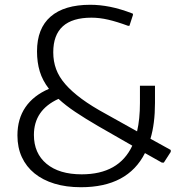

<svg xmlns="http://www.w3.org/2000/svg" viewBox="-20 -773 756 804"><path d="M319 11Q257 11 208 -4Q159 -19 124.5 -47Q90 -75 71.5 -115Q53 -155 53 -206Q53 -275 86.5 -324Q120 -373 185 -401Q158 -436 146.5 -474Q135 -512 135 -558Q135 -654 192 -703.5Q249 -753 358 -753Q398 -753 441 -744.5Q484 -736 536 -716L537 -711L522 -665H516Q470 -682 433.5 -690.5Q397 -699 363 -699Q203 -699 203 -554Q203 -516 215 -483.5Q227 -451 253.5 -420.5Q280 -390 322 -359Q364 -328 425 -295L554 -223Q566 -274 566 -342V-414H629V-342Q629 -255 610 -192L695 -145V-137L666 -92H658L587 -132Q515 11 319 11ZM391 -245Q336 -277 295 -304.5Q254 -332 225 -359Q122 -312 122 -208Q122 -131 175 -87Q228 -43 322 -43Q478 -43 534 -163Z"/></svg>

Font: Plata Sans Light
Style: Regular
Weight: 300
Designer: Pablo Impallari, Andres Torresi, & Cristiano Sobral
Foundry: Pablo Impallari, Andres Torresi, & Cristiano Sobral
Version: Version 1.00;December 28, 2019;FontCreator 12.0.0.2547 64-bi